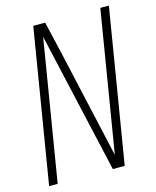

<svg xmlns="http://www.w3.org/2000/svg" viewBox="-111 -812 722 888"><g transform="rotate(-15 250.0 -367.5)"><path d="M13 0 134 -735H191L228 -576L344 -61L455 -735H496L375 0H318L165 -674L54 0Z"/></g></svg>

Font: Iosevka SS18 Extralight
Style: Italic
Weight: 200
Italic angle: -9°
Monospace: yes
Designer: Belleve Invis
Foundry: Belleve Invis
Version: Version 25.1.1; ttfautohint (v1.8.4)